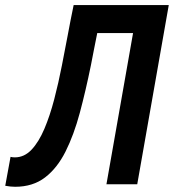

<svg xmlns="http://www.w3.org/2000/svg" viewBox="-54 -713 673 743"><path d="M4.4 9.8Q-4.4 9.8 -13.9 8.8Q-23.4 7.8 -33.7 5.9L-13.2 -106Q-5.4 -104 3.4 -104Q40 -104 68.1 -133.8Q96.2 -163.6 117.7 -214.4Q139.2 -265.1 155.8 -328.6Q172.4 -392.1 185.5 -459.5Q196.8 -517.6 208 -576.2Q218.8 -634.8 231 -693.4H599.1L477.1 0H357.9L460.9 -585H322.3Q315.9 -553.2 309.8 -522.2Q303.7 -491.2 297.9 -460.9Q277.8 -362.3 254.9 -276.6Q231.9 -190.9 199.7 -126.7Q167.5 -62.5 120.4 -26.4Q73.2 9.8 4.4 9.8Z"/></svg>

Font: CaskaydiaCove NFP SemiBold
Style: Italic
Weight: 600
Italic angle: -10°
Designer: Aaron Bell
Foundry: Saja Typeworks
Version: Version 2111.001; VTT 6.35;Nerd Fonts 3.1.1